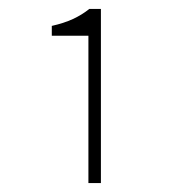

<svg xmlns="http://www.w3.org/2000/svg" viewBox="-20 -820 400 430"><path d="M178 -410V-740H96V-762Q123 -768 143.5 -777.5Q164 -787 180 -800H206V-410Z"/></svg>

Font: Source Sans 3 ExtraLight ExtraLight
Style: Regular
Weight: 250
Version: Version 3.052;hotconv 1.1.0;makeotfexe 2.6.0